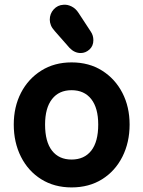

<svg xmlns="http://www.w3.org/2000/svg" viewBox="-20 -802 625 837"><path d="M292 15Q216.8 15 159.8 -20.6Q102.8 -56.2 71.4 -118.6Q40 -181 40 -259Q40 -336.2 71.4 -397.2Q102.8 -458.2 159.8 -494.1Q216.8 -530 292 -530Q368.2 -530 425.1 -494.1Q482 -458.2 513.5 -397.2Q545 -336.2 545 -259Q545 -181 513.5 -118.6Q482 -56.2 425.1 -20.6Q368.2 15 292 15ZM292 -106.5Q347.2 -106.5 377.8 -145.2Q408.2 -184 408.2 -259Q408.2 -331.2 377.8 -370Q347.2 -408.8 292 -408.8Q237 -408.8 206.8 -370Q176.5 -331.2 176.5 -259Q176.5 -184 206.8 -145.2Q237 -106.5 292 -106.5ZM331.8 -570.8Q304.8 -570.8 283.2 -593.2L218.5 -666.8Q206.5 -680 201.8 -692.2Q197 -704.5 197 -716Q197 -742.2 214.1 -761.1Q231.2 -780 256.5 -781.2Q273.5 -783 291.8 -774Q310 -765 322.2 -746L376.2 -663.5Q387 -647.5 387 -626.8Q387 -601.5 369.9 -586.1Q352.8 -570.8 331.8 -570.8Z"/></svg>

Font: National Park
Style: Regular
Weight: 400
Designer: Andrea Herstowski, Ben Hoepner
Version: Version 1.009